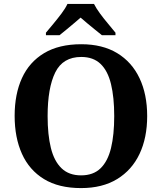

<svg xmlns="http://www.w3.org/2000/svg" viewBox="-20 -951 827 981"><path d="M394.2 10Q280.1 10 204.9 -36Q129.6 -82 92.2 -165Q54.8 -248 54.8 -359Q54.8 -470 92.2 -552Q129.6 -634 205.4 -679.5Q281.2 -725 395.2 -725Q503.7 -725 578.8 -679.5Q653.8 -634 692.9 -551.5Q732 -469 732 -358Q732 -247 692.9 -164.5Q653.8 -82 578.4 -36Q503 10 394.2 10ZM394.2 -55Q456.8 -55 493.9 -91.2Q531 -127.4 547.3 -194.9Q563.6 -262.5 563.6 -358Q563.6 -453.5 547.2 -521.2Q530.9 -588.9 493.9 -624.4Q456.8 -660 395.2 -660Q301.3 -660 262.3 -580.9Q223.3 -501.8 223.3 -358Q223.3 -262.5 240 -194.9Q256.8 -127.4 294.5 -91.2Q332.2 -55 394.2 -55ZM214.7 -784Q230.7 -803 252.3 -829Q273.9 -855 294.3 -882Q314.6 -909 324.6 -931H460.2Q471.2 -909 491 -882Q510.8 -855 532.9 -829Q555 -803 570 -784V-771H500.9Q487.1 -782 467 -798.2Q446.9 -814.3 426.9 -831.1Q406.9 -847.9 391.9 -861Q376.9 -847.9 356.9 -831.1Q336.8 -814.3 317.5 -798.2Q298.2 -782 283.9 -771H214.7Z"/></svg>

Font: Noto Serif Sinhala
Style: Regular
Weight: 400
Designer: Jelle Bosma - Monotype Design Team
Foundry: Monotype Imaging Inc.
Version: Version 2.006